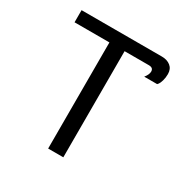

<svg xmlns="http://www.w3.org/2000/svg" viewBox="-150 -782 892 914"><g transform="rotate(30 296.0 -325.0)"><path d="M41.7 -583.3V-650H483.3Q512.5 -650 531.2 -635Q550 -620 550 -591.7Q550 -571.7 545 -555Q540 -538.3 535 -531.7L529.2 -525H458.3Q475 -545.8 475 -562.5Q475 -583.3 450 -583.3H316.7V0H233.3V-583.3Z"/></g></svg>

Font: BoonBaan
Style: Regular
Weight: 400
Designer: Sungsit Sawaiwan
Foundry: FontUni
Version: Version 2.0